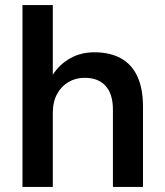

<svg xmlns="http://www.w3.org/2000/svg" viewBox="-20 -740 654 760"><path d="M69 0V-720H189V-444Q215 -485 257.5 -509Q300 -533 353 -533Q416 -533 459 -509Q502 -485 524 -437Q546 -389 546 -318V0H427V-306Q427 -368 398 -400Q369 -432 315 -432Q280 -432 251.5 -415.5Q223 -399 206 -368Q189 -337 189 -292V0Z"/></svg>

Font: DM Sans 10pt SemiBold
Style: Regular
Weight: 600
Version: Version 4.004;gftools[0.9.30]